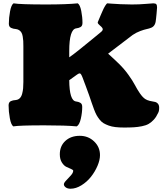

<svg xmlns="http://www.w3.org/2000/svg" viewBox="-20 -754 1010 1155"><path d="M364.3 354.5Q364.3 345.7 378.4 331.3Q392.6 316.9 406.5 301Q420.4 285.2 420.4 272.9Q420.4 268.1 407.7 262.5Q395 256.8 380.1 250.2Q365.2 243.7 352.5 223.9Q339.8 204.1 339.8 174.3Q339.8 124.5 373 93.8Q406.2 63 460 63Q510.7 63 546.1 96.7Q581.5 130.4 581.5 179.2Q581.5 208.5 566.4 243.9Q551.3 279.3 527.1 309.8Q502.9 340.3 469.7 360.8Q436.5 381.3 404.3 381.3Q386.2 381.3 375.2 373Q364.3 364.7 364.3 354.5ZM61.5 -733.9Q101.6 -727.1 257.8 -727.1Q379.4 -727.1 447.8 -733.9Q461.4 -725.1 468.8 -688.2Q476.1 -651.4 476.1 -616.2Q476.1 -606.9 473.1 -600.6Q470.2 -594.2 463.6 -590.8Q457 -587.4 452.4 -586.2Q447.8 -585 439 -583.5Q396.5 -578.6 396.5 -446.3V-409.2Q415 -421.4 455.3 -453.6Q495.6 -485.8 539.8 -522.2Q584 -558.6 586.9 -561Q598.1 -569.8 598.1 -578.1Q598.1 -586.4 583 -598.9Q567.9 -611.3 567.9 -618.2Q567.9 -619.1 568.8 -622.1Q570.8 -627 576.9 -641.6Q583 -656.2 586.2 -663.6Q589.4 -670.9 595 -683.8Q600.6 -696.8 604.2 -703.9Q607.9 -710.9 612.5 -718.8Q617.2 -726.6 620.6 -730.2Q624 -733.9 626.5 -733.9Q627 -733.9 648.2 -732.2Q669.4 -730.5 704.3 -728.8Q739.3 -727.1 773.4 -727.1Q818.4 -727.1 856.2 -730.5Q894 -733.9 901.9 -733.9Q915.5 -733.9 920.2 -728.5Q924.8 -723.1 924.8 -709Q924.8 -699.2 921.9 -672.4Q918.9 -645.5 918.9 -643.1Q917.5 -619.1 910.6 -606.2Q903.8 -593.3 890.6 -587.6Q877.4 -582 862.5 -579.1Q847.7 -576.2 824 -567.4Q800.3 -558.6 778.3 -543.9L630.4 -431.2Q669.4 -396 696.8 -369.1Q727.5 -338.9 752.9 -303.5Q778.3 -268.1 791.5 -242.7Q804.7 -217.3 820.8 -193.6Q836.9 -169.9 853 -158.7Q863.8 -151.4 880.6 -147.2Q897.5 -143.1 908.9 -141.6Q920.4 -140.1 929 -131.3Q937.5 -122.6 937.5 -105.5Q937.5 -85 931.2 -74.7Q920.4 -50.8 905.8 -34.7Q891.1 -18.6 874.8 -9Q858.4 0.5 833.5 5.4Q808.6 10.3 785.4 11.7Q762.2 13.2 726.6 13.2Q697.3 13.2 674.3 10.5Q651.4 7.8 633.5 1.2Q615.7 -5.4 603 -12.9Q590.3 -20.5 579.3 -34.4Q568.4 -48.3 561.3 -61Q554.2 -73.7 546.1 -95Q538.1 -116.2 532 -134.3Q525.9 -152.3 515.9 -181.4Q505.9 -210.4 496.6 -234.4Q492.7 -244.6 488.3 -256.3Q483.9 -268.1 481.4 -274.9Q479 -281.7 476.1 -288.8Q473.1 -295.9 471.4 -299.6Q469.7 -303.2 467.5 -306.6Q465.3 -310.1 463.4 -311.3Q461.4 -312.5 459 -312.5Q453.6 -312.5 443.4 -305.2L396.5 -271.5Q397.5 -147.9 437.5 -143.6Q446.3 -142.1 450.9 -140.9Q455.6 -139.6 462.2 -136.2Q468.8 -132.8 471.7 -126.5Q474.6 -120.1 474.6 -110.8Q474.6 -76.2 466.1 -39.3Q457.5 -2.4 441.4 6.3Q376.5 0 246.6 0Q95.7 0 60.1 6.3Q46.4 -2.9 39.1 -43.2Q31.7 -83.5 31.7 -120.6Q31.7 -129.9 35.2 -136.2Q38.6 -142.6 45.7 -145.8Q52.7 -148.9 58.6 -150.1Q64.5 -151.4 75.2 -152.3Q89.8 -153.8 99.4 -163.6Q108.9 -173.3 113.3 -190.2Q117.7 -207 119.1 -223.1Q120.6 -239.3 120.6 -261.2V-475.6Q120.6 -494.6 119.9 -507.3Q119.1 -520 116.7 -534.2Q114.3 -548.3 109.6 -556.9Q105 -565.4 96.7 -571.5Q88.4 -577.6 76.7 -579.1Q66.4 -580.1 60.3 -581.5Q54.2 -583 47.1 -586.2Q40 -589.4 36.6 -595.7Q33.2 -602.1 33.2 -611.3Q33.2 -647 40.5 -686Q47.9 -725.1 61.5 -733.9Z"/></svg>

Font: Coustard Black
Style: Regular
Weight: 900
Foundry: vernon adams
Version: Version 1.001;